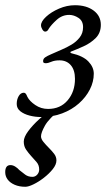

<svg xmlns="http://www.w3.org/2000/svg" viewBox="-98 -434 428 735"><path d="M59 14Q37 14 15.5 8.5Q-6 3 -20 -8Q-34 -19 -34 -36Q-34 -53 -26.5 -66Q-19 -79 -7 -79Q-3 -79 0 -76Q3 -73 7 -63Q15 -47 37 -32Q59 -17 86 -17Q133 -17 161 -50Q189 -83 189 -132Q189 -166 173 -184.5Q157 -203 130 -203Q111 -203 98.5 -197.5Q86 -192 77 -192Q73 -192 70 -193.5Q67 -195 67 -200Q67 -209 75 -214.5Q83 -220 97 -226L138 -244Q157 -252 175.5 -263Q194 -274 207 -290.5Q220 -307 220 -330Q220 -354 202.5 -365.5Q185 -377 167 -377Q140 -377 119 -358Q98 -339 88 -323Q87 -320 83.5 -316.5Q80 -313 75 -313Q69 -313 64 -321.5Q59 -330 59 -337Q59 -352 78.5 -370Q98 -388 128 -401Q158 -414 189 -414Q233 -414 260.5 -393.5Q288 -373 288 -339Q288 -308 268.5 -288.5Q249 -269 222.5 -257Q196 -245 175 -237Q171 -236 171.5 -233.5Q172 -231 176 -230Q220 -220 240.5 -198.5Q261 -177 261 -152Q261 -121 246 -91.5Q231 -62 204 -38Q177 -14 140 0Q103 14 59 14ZM-1 281Q-24 281 -41.5 273.5Q-59 266 -68.5 253.5Q-78 241 -78 225Q-78 198 -58 198Q-49 198 -40 203.5Q-31 209 -24 217Q-13 226 -1.5 234.5Q10 243 26 243Q37 243 44.5 234.5Q52 226 52 215Q52 198 42 186.5Q32 175 21 163Q11 152 2 139Q-7 126 -7 108Q-7 91 10 68Q27 45 52.5 22Q78 -1 105 -17H135Q89 20 74 47Q59 74 59 88Q59 98 68.5 109.5Q78 121 89 132Q100 143 109 154.5Q118 166 118 180Q118 196 104 213.5Q90 231 70 246.5Q50 262 30.5 271.5Q11 281 -1 281Z"/></svg>

Font: EB Garamond
Style: Italic
Weight: 400
Italic angle: -17.2°
Designer: Georg Duffner and Octavio Pardo
Foundry: Georg Duffner
Version: Version 1.001